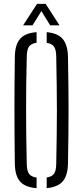

<svg xmlns="http://www.w3.org/2000/svg" viewBox="-20 -972 431 997"><path d="M170 5Q110.5 0.5 84.2 -29.5Q58 -59.5 57 -122Q56 -202.5 55.5 -270.5Q55 -338.5 55 -402.5Q55 -466.5 55.5 -533.2Q56 -600 57 -677.5Q58 -740 84.2 -770.2Q110.5 -800.5 170 -805V-750Q141.5 -746 130.5 -729.8Q119.5 -713.5 119 -679Q117 -598.5 116.2 -532.2Q115.5 -466 115.5 -403.8Q115.5 -341.5 116.2 -273.5Q117 -205.5 119 -120.5Q119.5 -85.5 130.5 -69.8Q141.5 -54 170 -50ZM222.5 5V-50.5Q250 -54.5 260.8 -70.2Q271.5 -86 272 -120.5Q273.5 -203 274.5 -270.2Q275.5 -337.5 275.5 -399.5Q275.5 -461.5 274.5 -528.8Q273.5 -596 272 -679Q271.5 -713.5 260.8 -729.5Q250 -745.5 222.5 -749.5V-805Q280 -800 305.8 -769.5Q331.5 -739 333 -677.5Q334.5 -600 335.2 -533.2Q336 -466.5 336 -402.5Q336 -338.5 335.2 -270.5Q334.5 -202.5 333 -122Q331.5 -60 305.8 -30.2Q280 -0.5 222.5 5ZM100 -840.5 172.5 -952H217L289 -840.5H240.5L195 -914.5L149 -840.5Z"/></svg>

Font: Big Shoulders Stencil Text Thin Light
Style: Regular
Weight: 300
Version: Version 2.001